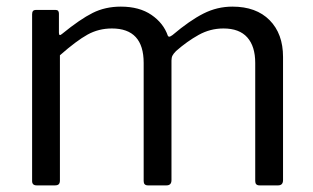

<svg xmlns="http://www.w3.org/2000/svg" viewBox="-20 -560 946 580"><path d="M91 0Q77 0 77 -13V-517Q77 -530 88 -530H148Q158 -530 158 -519V-461Q158 -449 168 -458Q222 -502 260 -521Q298 -540 345 -540Q401 -540 437.5 -515Q474 -490 487 -452Q489 -449 491 -449Q494 -449 501 -454Q553 -498 594.5 -519Q636 -540 682 -540Q754 -540 794.5 -499Q835 -458 835 -388V-16Q835 0 820 0H764Q751 0 751 -13V-370Q751 -420 727 -447Q703 -474 655 -474Q615 -474 580 -454.5Q545 -435 512 -406Q504 -398 501 -392Q498 -386 498 -377V-16Q498 0 483 0H427Q414 0 414 -13V-370Q414 -474 318 -474Q278 -474 244.5 -455.5Q211 -437 161 -393V-15Q161 -7 157.5 -3.5Q154 0 146 0Z"/></svg>

Font: Libre Franklin
Style: Regular
Weight: 400
Designer: Pablo Impallari, Rodrigo Fuenzalida
Foundry: Impallari Type
Version: Version 1.001; ttfautohint (v1.4.1)